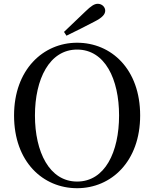

<svg xmlns="http://www.w3.org/2000/svg" viewBox="-20 -974 812 1011"><path d="M317 -806 330 -786C380 -810 429 -835 477 -860C521 -882 534 -900 534 -918C534 -937 517 -954 495 -954C477 -954 460 -943 429 -913C395 -880 355 -843 317 -806ZM386 17C566 17 718 -124 718 -366C718 -610 566 -749 386 -749C207 -749 54 -607 54 -366C54 -121 207 17 386 17ZM386 -18C240 -18 164 -174 164 -366C164 -557 240 -713 386 -713C533 -713 607 -557 607 -366C607 -174 533 -18 386 -18Z"/></svg>

Font: Noto Serif HK Medium
Style: Regular
Weight: 500
Designer: Ryoko NISHIZUKA 西塚涼子 (kana & ideographs); Frank Grießhammer (Latin, Greek & Cyrillic); Wenlong ZHANG 张文龙 (bopomofo); San
Foundry: Adobe
Version: Version 2.001;hotconv 1.1.0;makeotfexe 2.6.0